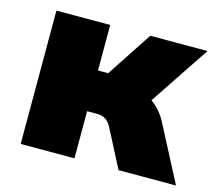

<svg xmlns="http://www.w3.org/2000/svg" viewBox="-79 -610 807 709"><g transform="rotate(15 324.0 -255.0)"><path d="M54.2 0V-509.8H259.8V-335.9H298.8L413.1 -509.8H631.8L479 -280.8Q516.1 -253.9 537.1 -212.9L647.9 0H428.2L354 -144Q335.4 -180.2 300.8 -180.2H259.8V0Z"/></g></svg>

Font: Mulish ExtraBlack
Style: Regular
Weight: 1000
Designer: Vernon Adams
Foundry: Vernon Adams
Version: Version 3.603; ttfautohint (v1.8.3)